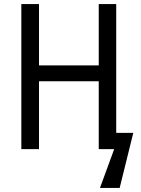

<svg xmlns="http://www.w3.org/2000/svg" viewBox="-20 -734 694 945"><path d="M552 -714H466V-412H172V-714H85V0H172V-334H466V0H542L472 191H569L636 -80H552Z"/></svg>

Font: Noto Sans UI SemiCondensed
Style: Regular
Weight: 400
Width: 4
Designer: Monotype Design Team
Foundry: Monotype Imaging Inc.
Version: 1.001